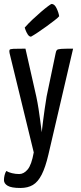

<svg xmlns="http://www.w3.org/2000/svg" viewBox="-24 -742 401 955"><path d="M77.5 193Q32.7 193 14.2 182Q-4.3 171 -4.3 153.9Q-4.3 142.4 -1.2 129.4Q2 116.3 7.6 108.4Q18 115.1 35.8 119.4Q53.6 123.7 71.4 123.7Q94.6 123.7 113.8 100.7Q132.9 77.7 143.9 16L23.6 -477.7Q21.3 -489.2 23.5 -493.8Q25.6 -498.4 43.2 -499.2Q60.8 -500 102.6 -500L156.6 -261.5Q163 -231.3 167.8 -200.3Q172.7 -169.4 176 -142.9Q179.4 -116.5 181.6 -100.3Q183.8 -84.1 183.8 -84.1Q183.8 -84.1 185.4 -100.3Q187.1 -116.5 190.5 -142.6Q193.8 -168.7 198.3 -200.2Q202.9 -231.6 207.9 -262.2L252.6 -476.4Q254.6 -488.5 258.9 -493.1Q263.1 -497.7 280.9 -498.9Q298.7 -500 339.6 -500L216.7 27.2Q202 90.1 183.4 126.6Q164.8 163 139.5 178Q114.2 193 77.5 193ZM130.2 -559.6Q121.2 -559.6 113.8 -571Q106.5 -582.5 102.7 -593.6Q98.9 -604.7 98.9 -604.7Q116.1 -624.5 137.7 -644.8Q159.3 -665.2 180.1 -683Q200.9 -700.8 215.5 -711.6Q230.1 -722.4 232.7 -722.4Q247.1 -722.4 257.4 -700.8Q267.7 -679.3 270.3 -661.2Q264.5 -654 246.8 -640.3Q229.2 -626.6 207.1 -610.6Q185 -594.6 164 -580.6Q143 -566.6 130.2 -559.6Z"/></svg>

Font: Yanone Kaffeesatz ExtraLight
Style: Regular
Weight: 200
Designer: Yanone (Cyrillic: Daniel Pouzeot, Huerta Tipografica, and Cyreal)
Foundry: Yanone
Version: Version 2.003